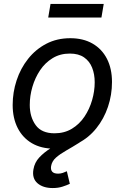

<svg xmlns="http://www.w3.org/2000/svg" viewBox="-20 -744 634 976"><path d="M255.4 11.7Q189.5 11.7 142.3 -15.9Q95.2 -43.5 69.8 -93.5Q44.4 -143.6 44.4 -210.4Q44.4 -274.9 64.5 -335.7Q84.5 -396.5 122.8 -444.8Q161.1 -493.2 215.3 -521.5Q269.5 -549.8 337.4 -549.8Q402.8 -549.8 450.4 -522.5Q498 -495.1 523.7 -445.1Q549.3 -395 549.3 -327.1Q549.3 -261.7 528.8 -200.9Q508.3 -140.1 469.7 -92Q431.2 -43.9 377 -16.1Q322.8 11.7 255.4 11.7ZM257.3 -66.4Q307.1 -66.4 345.5 -89.6Q383.8 -112.8 409.4 -151.1Q435.1 -189.5 448.2 -235.1Q461.4 -280.8 461.4 -325.7Q461.4 -367.2 448.2 -400.1Q435.1 -433.1 407.2 -452.4Q379.4 -471.7 335 -471.7Q285.6 -471.7 247.6 -448.5Q209.5 -425.3 183.8 -387Q158.2 -348.6 144.8 -302.7Q131.3 -256.8 131.3 -210.9Q131.3 -149.4 161.4 -107.9Q191.4 -66.4 257.3 -66.4ZM248 211.9Q198.7 211.9 170.4 187.3Q142.1 162.6 149.9 117.2Q155.8 82 179.7 56.4Q203.6 30.8 238.3 9Q272.9 -12.7 311.3 -36.1Q349.6 -59.6 385.7 -90.3Q421.9 -121.1 448.2 -164.1Q474.6 -207 484.9 -268.1H544.4Q532.7 -198.2 507.3 -150.6Q481.9 -103 448.7 -71Q415.5 -39.1 380.9 -17.3Q346.2 4.4 315.7 21.7Q285.2 39.1 264.6 57.1Q244.1 75.2 239.7 100.6Q236.8 119.1 245.6 128.9Q254.4 138.7 275.4 138.7Q288.1 138.7 299.3 134.8Q310.5 130.9 319.8 126.5L335 190.4Q319.3 197.8 297.6 204.8Q275.9 211.9 248 211.9ZM507.3 -724.1 495.6 -654.8H225.1L236.8 -724.1Z"/></svg>

Font: Inter 16pt
Style: Italic
Weight: 400
Italic angle: -9.3988°
Version: Version 4.001;git-66647c0bb